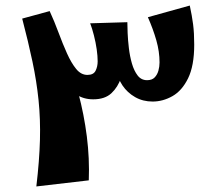

<svg xmlns="http://www.w3.org/2000/svg" viewBox="-20 -644 760 692"><path d="M300 6 111 28Q122 -65 124 -139.5Q126 -214 119 -282.5Q112 -351 97 -422Q82 -493 60 -577L159 -604Q188 -534 215 -459.5Q242 -385 262.5 -308Q283 -231 293 -152Q303 -73 300 6ZM316 -286Q280 -286 253.5 -304.5Q227 -323 208 -351.5Q189 -380 176.5 -411.5Q164 -443 156.5 -469Q149 -495 146 -508L159 -604Q176 -567 191 -526.5Q206 -486 221.5 -451.5Q237 -417 254.5 -395.5Q272 -374 295 -374Q317 -374 324.5 -389Q332 -404 332 -423Q332 -442 328.5 -466.5Q325 -491 318.5 -516.5Q312 -542 305 -560L439 -564Q436 -543 435.5 -509Q435 -475 431.5 -436.5Q428 -398 416.5 -364Q405 -330 381.5 -308Q358 -286 316 -286ZM530 -278Q495 -278 467 -294Q439 -310 421.5 -336Q404 -362 401 -391L439 -564Q439 -550 440 -525Q441 -500 444.5 -470.5Q448 -441 455.5 -415Q463 -389 476 -372Q489 -355 510 -355Q528 -355 537.5 -365Q547 -375 551 -389.5Q555 -404 555 -419Q555 -458 543.5 -498.5Q532 -539 513 -582L664 -624Q672 -587 676 -556Q680 -525 680 -483Q680 -407 658 -362Q636 -317 601.5 -297.5Q567 -278 530 -278Z"/></svg>

Font: Marhey Light Medium
Style: Regular
Weight: 500
Version: Version 1.000